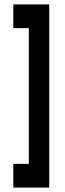

<svg xmlns="http://www.w3.org/2000/svg" viewBox="-20 -720 292 866"><path d="M40 19H110V-593H40V-700H202V126H40Z"/></svg>

Font: Turret Road ExtraBold
Style: Regular
Weight: 800
Designer: Noponies
Foundry: Noponies
Version: Version 1.001; ttfautohint (v1.8)